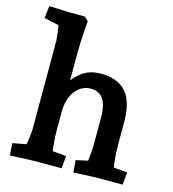

<svg xmlns="http://www.w3.org/2000/svg" viewBox="-113 -853 855 951"><g transform="rotate(15 314.5 -377.5)"><path d="M25.4 5 20.4 -57 142.5 -80 84.1 -29Q86.7 -41.5 90.2 -65.3Q93.7 -89.1 96.9 -113.8Q100.1 -138.5 100.1 -152.5V-598.3Q100.1 -612.5 97 -637.5Q93.8 -662.5 89.7 -688.9Q85.5 -715.4 82.5 -733.5L141.3 -669.1L14.7 -697.5L22.3 -760.3L129.1 -756H205.1L225.4 -737.4Q223.7 -718.5 221.6 -687.9Q219.5 -657.3 218.1 -625.1Q216.8 -592.9 216.8 -568.3V-379.6L197.6 -402.7Q221.6 -445 260.1 -474Q298.6 -503 355.4 -503Q417.7 -503 456 -479.4Q494.2 -455.8 511.6 -411.8Q529.1 -367.7 529.1 -305.4V-182.5Q529.1 -136.5 534.2 -96.1Q539.3 -55.6 542.3 -35.6L485.3 -75.4L607.8 -64.1L602.1 0H463.3Q456.3 0 436.9 1Q417.5 2 394.1 3Q370.7 4 350.5 5L345.5 -57L457 -81.6L401.5 -35.7Q403.9 -50.8 406.5 -74.2Q409 -97.6 410.9 -119.7Q412.7 -141.8 412.7 -152.5V-297.2Q412.7 -329.7 405 -357.5Q397.4 -385.2 378.5 -401.9Q359.6 -418.6 327.1 -418.6Q281.4 -418.6 249.3 -378.7Q217.2 -338.8 216.8 -268.6V-182.5Q216.8 -135.8 221.4 -94.5Q226 -53.2 229.6 -31.4L172.3 -75.4L294.8 -64.1L289.1 0H141.7Q134.9 0 114.6 1Q94.4 2 69.7 3Q45 4 25.4 5Z"/></g></svg>

Font: Andada Pro
Style: Regular
Weight: 400
Designer: Carolina Giovagnoli
Foundry: Huerta Tipografica
Version: Version 3.003